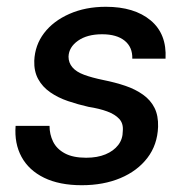

<svg xmlns="http://www.w3.org/2000/svg" viewBox="-20 -534 554 566"><path d="M221 12Q155 12 110 -10Q65 -32 43.5 -71.5Q22 -111 26 -163H126Q126 -138 136.5 -116.5Q147 -95 171 -82Q195 -69 234 -69Q267 -69 291 -79Q315 -89 328.5 -106.5Q342 -124 342 -148Q344 -170 331.5 -183.5Q319 -197 296 -205.5Q273 -214 241 -219Q210 -226 180.5 -236Q151 -246 128 -262Q105 -278 92.5 -301Q80 -324 81 -355Q83 -401 110 -436.5Q137 -472 184.5 -493Q232 -514 292 -514Q376 -514 424 -474Q472 -434 468 -361H370Q371 -395 347.5 -414Q324 -433 281 -433Q237 -433 210 -414Q183 -395 182 -367Q182 -349 193.5 -335.5Q205 -322 228 -313.5Q251 -305 285 -298Q320 -291 349.5 -281Q379 -271 401.5 -255Q424 -239 435.5 -216Q447 -193 446 -160Q444 -107 414.5 -68.5Q385 -30 335 -9Q285 12 221 12Z"/></svg>

Font: DM Sans 16pt Medium
Style: Italic
Weight: 500
Italic angle: -10°
Version: Version 4.004;gftools[0.9.30]